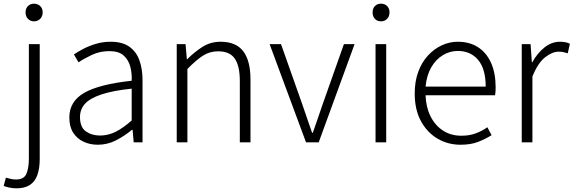

<svg xmlns="http://www.w3.org/2000/svg" viewBox="-57 -774 3119 1044"><path d="M33 250Q13 250 -6 246Q-25 242 -37 237L-25 192Q-15 195 0 198.5Q15 202 30 202Q74 202 87 170Q100 138 100 88V-534H159V90Q159 142 146 178Q133 214 105 232Q77 250 33 250ZM128 -658Q108 -658 95 -671.5Q82 -685 82 -707Q82 -728 95 -741Q108 -754 128 -754Q148 -754 161.5 -741Q175 -728 175 -707Q175 -685 161.5 -671.5Q148 -658 128 -658Z M475 13Q432 13 397 -3.5Q362 -20 341 -52.5Q320 -85 320 -135Q320 -223 401.5 -269.5Q483 -316 659 -335Q661 -375 651.5 -411.5Q642 -448 615.5 -472Q589 -496 538 -496Q486 -496 442.5 -475.5Q399 -455 370 -435L345 -478Q365 -492 395.5 -508Q426 -524 464 -535.5Q502 -547 545 -547Q609 -547 647 -519.5Q685 -492 701.5 -445Q718 -398 718 -338V0H670L664 -68H660Q621 -35 574 -11Q527 13 475 13ZM487 -37Q531 -37 572 -57.5Q613 -78 659 -119V-292Q555 -281 493 -260Q431 -239 404.5 -209Q378 -179 378 -138Q378 -82 410 -59.5Q442 -37 487 -37Z M904 0V-534H952L959 -452H961Q1001 -492 1044.5 -519.5Q1088 -547 1143 -547Q1226 -547 1265.5 -495.5Q1305 -444 1305 -341V0H1247V-333Q1247 -416 1219.5 -455.5Q1192 -495 1129 -495Q1083 -495 1046 -471Q1009 -447 962 -399V0Z M1607 0 1409 -534H1471L1587 -206Q1600 -168 1613.5 -128.5Q1627 -89 1640 -52H1644Q1657 -89 1670.5 -128.5Q1684 -168 1697 -206L1813 -534H1871L1676 0Z M1985 0V-534H2043V0ZM2015 -658Q1994 -658 1981.5 -671.5Q1969 -685 1969 -707Q1969 -728 1981.5 -741Q1994 -754 2015 -754Q2035 -754 2048 -741Q2061 -728 2061 -707Q2061 -685 2048 -671.5Q2035 -658 2015 -658Z M2447 13Q2378 13 2321.5 -20.5Q2265 -54 2231.5 -116Q2198 -178 2198 -266Q2198 -331 2217 -383Q2236 -435 2269.5 -471.5Q2303 -508 2345 -527.5Q2387 -547 2432 -547Q2496 -547 2542 -517.5Q2588 -488 2613 -432.5Q2638 -377 2638 -299Q2638 -288 2637.5 -277.5Q2637 -267 2635 -256H2257Q2259 -192 2283.5 -142.5Q2308 -93 2351 -64.5Q2394 -36 2452 -36Q2495 -36 2529 -48.5Q2563 -61 2593 -82L2616 -39Q2584 -19 2544 -3Q2504 13 2447 13ZM2257 -303H2584Q2584 -399 2543 -448Q2502 -497 2432 -497Q2389 -497 2351 -474Q2313 -451 2288 -408Q2263 -365 2257 -303Z M2780 0V-534H2828L2835 -435H2837Q2864 -484 2903 -515.5Q2942 -547 2988 -547Q3004 -547 3017 -544.5Q3030 -542 3042 -536L3030 -484Q3017 -488 3007 -490.5Q2997 -493 2981 -493Q2946 -493 2907 -462.5Q2868 -432 2838 -358V0Z"/></svg>

Font: Noto Sans KR Thin Light
Style: Regular
Weight: 300
Version: Version 2.004-H2;hotconv 1.0.118;makeotfexe 2.5.65603